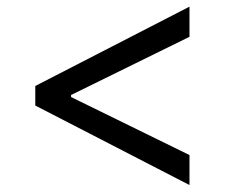

<svg xmlns="http://www.w3.org/2000/svg" viewBox="-20 -567 692 566"><path d="M84 -255.9V-313.5L538.6 -547.4V-458.5L186 -285.2L189.5 -291.5V-277.8L186 -282.7L538.6 -109.9V-21.5Z"/></svg>

Font: V-Inter
Style: Regular-375
Weight: 375
Designer: Rasmus Andersson
Foundry: rsms
Version: Version 4.000;git-4146feb